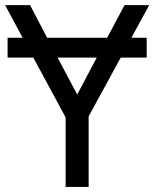

<svg xmlns="http://www.w3.org/2000/svg" viewBox="-20 -734 606 754"><path d="M283.2 -362.8 359.9 -507.8H206.1ZM556.2 -585.9V-507.8H454.1L328.1 -276.9V0H237.8V-272.9L110.8 -507.8H9.8V-585.9H68.8L0 -713.9H98.1L165 -585.9H400.9L469.2 -713.9H565.9L496.1 -585.9Z"/></svg>

Font: NotoSans
Style: Regular
Weight: 400
Designer: Monotype Design team
Foundry: Monotype Imaging Inc.
Version: Version 1.04